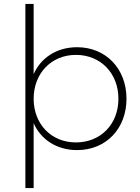

<svg xmlns="http://www.w3.org/2000/svg" viewBox="-20 -762 711 976"><path d="M151 -385V-742H109V194H151V-136C188 -52 269 1 372 1C519 1 623 -108 623 -260C623 -413 518 -522 372 -522C269 -522 188 -469 151 -385ZM366 -483C492 -483 582 -389 582 -260C582 -131 492 -38 366 -38C241 -38 151 -131 151 -260C151 -389 241 -483 366 -483Z"/></svg>

Font: Montserrat ExtraLight
Style: Regular
Weight: 250
Designer: Julieta Ulanovsky
Foundry: Julieta Ulanovsky
Version: Version 4.000